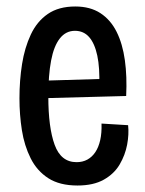

<svg xmlns="http://www.w3.org/2000/svg" viewBox="-20 -560 448 592"><path d="M219 12Q164 12 129 -10.5Q94 -33 74.5 -72Q55 -111 47.5 -158.5Q40 -206 40 -257Q40 -312 48 -362.5Q56 -413 75 -453.5Q94 -494 127.5 -517Q161 -540 212 -540Q258 -540 289.5 -519.5Q321 -499 339.5 -462Q358 -425 365 -374.5Q372 -324 369 -264L105 -257V-311L305 -317L286 -295Q288 -351 280 -388.5Q272 -426 255 -445.5Q238 -465 211 -465Q183 -465 164.5 -441.5Q146 -418 137.5 -373Q129 -328 129 -262Q129 -167 148.5 -113.5Q168 -60 216 -60Q235 -60 249.5 -68Q264 -76 274 -91Q284 -106 289 -128Q294 -150 293 -179L375 -174Q378 -146 372 -114Q366 -82 349 -53Q332 -24 300 -6Q268 12 219 12Z"/></svg>

Font: Bricolage Grotesque Condensed
Style: Regular
Weight: 400
Width: 3
Designer: Mathieu Triay
Foundry: Atelier Triay
Version: Version 1.000;gftools[0.9.30]